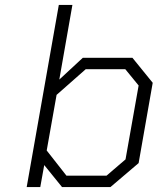

<svg xmlns="http://www.w3.org/2000/svg" viewBox="-20 -757 639 777"><path d="M88 0 218 -737H273L220 -435L315 -523H516L598 -422L541 -97L427 0H231L159 -89L143 0ZM249 -46H411L488 -112L541 -411L487 -477H327L209 -373L169 -148Z"/></svg>

Font: Tomorrow Light
Style: Italic
Weight: 300
Italic angle: -10°
Designer: Tony de Marco, Monica Rizzolli
Foundry: Just in Type
Version: Version 2.002